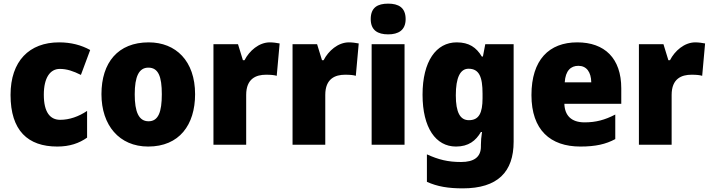

<svg xmlns="http://www.w3.org/2000/svg" viewBox="-20 -889 3908 1056"><path d="M295 -83C363 -83 415 -101 459 -132V-279C413 -248 362 -230 311 -230C256 -230 221 -271 221 -368C221 -462 256 -510 309 -510C348 -510 383 -498 425 -477L476 -614C427 -641 371 -656 305 -656C141 -656 38 -553 38 -367C38 -170 134 -83 295 -83Z M1053 -371C1053 -554 947 -656 798 -656C629 -656 538 -545 538 -371C538 -200 636 -83 795 -83C966 -83 1053 -202 1053 -371ZM721 -370C721 -468 744 -517 796 -517C851 -517 870 -468 870 -371C870 -273 851 -222 797 -222C743 -222 721 -274 721 -370Z M1464 -656C1404 -656 1351 -609 1325 -558H1316L1289 -646H1154V-93H1334V-367C1334 -457 1389 -478 1443 -478C1472 -478 1489 -476 1502 -472L1518 -650C1503 -653 1482 -656 1464 -656Z M1899 -656C1839 -656 1786 -609 1760 -558H1751L1724 -646H1589V-93H1769V-367C1769 -457 1824 -478 1878 -478C1907 -478 1924 -476 1937 -472L1953 -650C1938 -653 1917 -656 1899 -656Z M2115 -869C2057 -869 2019 -848 2019 -784C2019 -722 2058 -700 2115 -700C2170 -700 2211 -722 2211 -784C2211 -848 2171 -869 2115 -869ZM2205 -646H2024V-93H2205Z M2492 -656C2379 -656 2304 -552 2304 -368C2304 -186 2377 -83 2488 -83C2557 -83 2597 -115 2625 -163H2631C2627 -139 2625 -111 2625 -92V-83C2625 -25 2587 2 2516 2C2443 2 2392 -11 2328 -40V111C2385 137 2445 147 2525 147C2717 147 2805 57 2805 -110V-646H2649L2636 -578H2630C2600 -628 2560 -656 2492 -656ZM2557 -511C2616 -511 2634 -465 2634 -374V-349C2634 -267 2614 -228 2559 -228C2511 -228 2487 -270 2487 -365C2487 -462 2511 -511 2557 -511Z M3155 -656C3000 -656 2903 -560 2903 -366C2903 -174 3007 -83 3172 -83C3256 -83 3312 -96 3364 -124V-259C3306 -229 3257 -216 3195 -216C3122 -216 3086 -254 3084 -318H3397V-403C3397 -569 3305 -656 3155 -656ZM3161 -527C3206 -527 3231 -493 3232 -436H3086C3090 -501 3120 -527 3161 -527Z M3804 -656C3744 -656 3691 -609 3665 -558H3656L3629 -646H3494V-93H3674V-367C3674 -457 3729 -478 3783 -478C3812 -478 3829 -476 3842 -472L3858 -650C3843 -653 3822 -656 3804 -656Z"/></svg>

Font: Noto Sans Kannada UI SemiCondensed Black
Style: Regular
Weight: 900
Width: 4
Designer: Jelle Bosma - Monotype Design Team
Foundry: Monotype Imaging Inc.
Version: Version 2.005